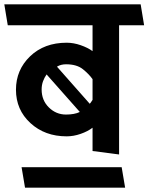

<svg xmlns="http://www.w3.org/2000/svg" viewBox="-31 -700 688 890"><path d="M398 0V-108Q376 -91 343 -79.5Q310 -68 278 -68Q177 -68 110 -129.5Q43 -191 43 -284Q43 -376 108.5 -439Q174 -502 278 -502Q310 -502 343 -490.5Q376 -479 398 -463V-583H5Q1 -607 -3 -631Q-7 -655 -11 -680H621L637 -583H521V16ZM398 -333Q382 -356 353.5 -379Q325 -402 275 -402Q264 -402 253.5 -399.5Q243 -397 233 -391L385 -219Q389 -223 392 -228Q395 -233 398 -237ZM185 -355Q175 -341 168.5 -323.5Q162 -306 162 -285Q162 -235 195.5 -202Q229 -169 275 -169Q294 -169 310.5 -172Q327 -175 339 -181ZM549 170H85Q81 146 77 122.5Q73 99 69 75H533Q537 99 541 122.5Q545 146 549 170Z"/></svg>

Font: Palanquin SemiBold
Style: Regular
Weight: 600
Designer: Pria Ravichandran
Version: Version 1.0.4